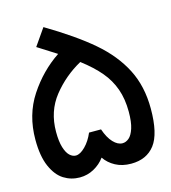

<svg xmlns="http://www.w3.org/2000/svg" viewBox="-110 -824 821 921"><g transform="rotate(-15 300.0 -364.0)"><path d="M298 -58Q277 -29 244.2 -11Q211.5 7 173.5 7Q130.5 7 94.5 -15.5Q58.5 -38 36 -89.5Q13.5 -141 13.5 -223Q13.5 -346 75 -439.5Q136.5 -533 225.5 -592.5Q194 -613 132.5 -651.5L190.5 -735Q330 -652 414.5 -579.5Q499 -507 543 -421.2Q587 -335.5 587 -224Q587 -99.5 546.2 -46.2Q505.5 7 428.5 7Q384 7 350.8 -11Q317.5 -29 298 -58ZM182 -99.5Q203.5 -99.5 229 -125Q254.5 -150.5 271 -189.5H330.5Q345.5 -145.5 367.8 -122Q390 -98.5 413.5 -98.5Q430.5 -98.5 445.8 -111.5Q461 -124.5 471 -155.2Q481 -186 481 -237Q481 -300.5 463.2 -350.5Q445.5 -400.5 410.2 -442.2Q375 -484 318 -527.5Q235.5 -482 177.2 -408.8Q119 -335.5 119 -233.5Q119 -186 128.2 -156Q137.5 -126 151.8 -112.8Q166 -99.5 182 -99.5Z"/></g></svg>

Font: JuliaMono ExtraBold
Style: Italic
Weight: 800
Italic angle: -9°
Monospace: yes
Designer: cormullion
Foundry: corm
Version: Version 0.057; ttfautohint (v1.8.4)